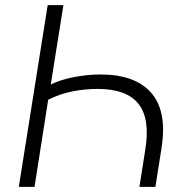

<svg xmlns="http://www.w3.org/2000/svg" viewBox="-20 -725 723 745"><path d="M53 0 165 -705H226L177 -397Q215 -416 267.5 -426Q320 -436 370 -436Q505 -436 567 -364.5Q629 -293 607 -152L583 0H521L544 -146Q563 -266 516.5 -323Q470 -380 359 -380Q310 -380 261.5 -370.5Q213 -361 167 -338L114 0Z"/></svg>

Font: Mulish Light
Style: Italic
Weight: 300
Italic angle: -9°
Designer: Vernon Adams
Foundry: Vernon Adams
Version: Version 3.603; ttfautohint (v1.8.3)